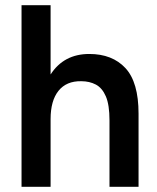

<svg xmlns="http://www.w3.org/2000/svg" viewBox="-20 -720 605 740"><path d="M63 0V-700H175V-433Q226 -512 324 -512Q413 -512 463.5 -457.5Q514 -403 514 -282V0H402V-256Q402 -316 388 -348.5Q374 -381 349.5 -394Q325 -407 293 -407Q236 -408 205.5 -370Q175 -332 175 -261V0Z"/></svg>

Font: Figtree SemiBold
Style: Regular
Weight: 600
Designer: Erik Kennedy
Foundry: Erik Kennedy
Version: Version 2.001; ttfautohint (v1.8.4.7-5d5b);gftools[0.9.27]